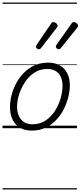

<svg xmlns="http://www.w3.org/2000/svg" viewBox="-20 -1015 638 1520"><path d="M231 19Q175 19 136.5 -4.5Q98 -28 78.5 -70.5Q59 -113 59 -168Q59 -223 78 -284Q97 -345 135 -398.5Q173 -452 229.5 -485.5Q286 -519 362 -519Q417 -519 455 -496.5Q493 -474 513 -433.5Q533 -393 533 -339Q533 -298 521.5 -250Q510 -202 486.5 -154Q463 -106 426.5 -67Q390 -28 341.5 -4.5Q293 19 231 19ZM237 -31Q296 -31 341 -61Q386 -91 415.5 -138Q445 -185 460 -237Q475 -289 475 -334Q475 -376 461.5 -406Q448 -436 421 -452.5Q394 -469 355 -469Q297 -469 252.5 -440Q208 -411 177.5 -364.5Q147 -318 131 -266.5Q115 -215 115 -171Q115 -128 129.5 -96.5Q144 -65 171 -48Q198 -31 237 -31ZM287 -625Q281 -625 272.5 -631Q264 -637 264 -645Q264 -649 266 -653Q268 -657 272 -663L382 -825Q386 -833 391 -836.5Q396 -840 403 -840Q408 -840 416.5 -836Q425 -832 430.5 -825.5Q436 -819 436 -811Q436 -806 433.5 -802.5Q431 -799 428 -794L306 -636Q301 -629 296 -627Q291 -625 287 -625ZM444 -625Q438 -625 430 -631Q422 -637 422 -645Q422 -649 423.5 -653Q425 -657 429 -663L544 -825Q548 -833 553 -836.5Q558 -840 565 -840Q570 -840 578.5 -836Q587 -832 592.5 -825.5Q598 -819 598 -811Q598 -806 595.5 -802.5Q593 -799 590 -794L463 -636Q458 -629 453.5 -627Q449 -625 444 -625ZM0 475H589V485H0ZM0 -20H589V0H0ZM0 -505H589V-500H0ZM0 -995H589V-985H0Z"/></svg>

Font: Playwrite SK Guides
Style: Regular
Weight: 400
Designer: Veronika Burian, José Scaglione
Foundry: TypeTogether
Version: Version 1.003